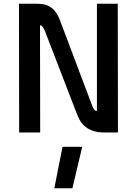

<svg xmlns="http://www.w3.org/2000/svg" viewBox="-20 -712 737 1032"><path d="M316 77H422L369 300H272ZM82 -692H173Q194 -692 213 -689Q232 -686 249 -675.5Q266 -665 280 -646Q294 -627 305 -596L475 -145Q486 -114 501 -116V-692H613L614 0H529Q482 -2 448.5 -23.5Q415 -45 396 -93L223 -541Q210 -576 195 -576L196 0H83Z"/></svg>

Font: Panefresco 750wt
Style: Regular
Weight: 750
Foundry: Campivisivi & Chank Co
Version: Version 1.000